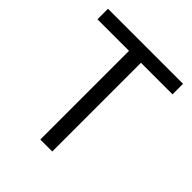

<svg xmlns="http://www.w3.org/2000/svg" viewBox="-191 -826 955 955"><g transform="rotate(45 286.0 -349.0)"><path d="M550 -624H328V0H244V-624H22V-698H550Z"/></g></svg>

Font: IBM Plex Sans Var
Style: Regular
Weight: 400
Designer: Mike Abbink, Paul van der Laan, Pieter van Rosmalen
Foundry: Bold Monday
Version: Version 3.000